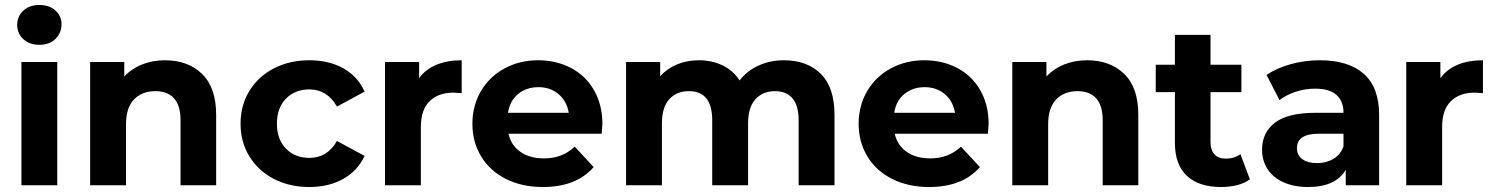

<svg xmlns="http://www.w3.org/2000/svg" viewBox="-20 -744 5997 771"><path d="M66 -495H210V0H66ZM227 -647Q227 -611 202.5 -587.5Q178 -564 138 -564Q98 -564 73.5 -587Q49 -610 49 -644Q49 -678 73.5 -701Q98 -724 138 -724Q178 -724 202.5 -702Q227 -680 227 -647Z M848 -283V0H705V-261Q705 -320 679 -349Q653 -378 604 -378Q550 -378 518 -344.5Q486 -311 486 -245V0H342V-495H479V-437Q508 -468 550 -485Q592 -502 643 -502Q735 -502 791.5 -447Q848 -392 848 -283Z M1222 -502Q1301 -502 1359 -469.5Q1417 -437 1444 -376L1333 -316Q1294 -385 1222 -385Q1165 -385 1128.5 -348Q1092 -311 1092 -247.5Q1092 -184 1128.5 -147Q1165 -110 1222 -110Q1295 -110 1333 -178L1444 -118Q1417 -59 1359 -26Q1301 7 1222 7Q1143 7 1080 -25.5Q1017 -58 981.5 -116Q946 -174 946 -247.5Q946 -321 981.5 -379Q1017 -437 1080 -469.5Q1143 -502 1222 -502Z M1834 -502V-370Q1810 -372 1801 -372Q1740 -372 1705 -337.5Q1670 -303 1670 -234V0H1526V-495H1663V-430Q1689 -466 1732.5 -484Q1776 -502 1834 -502Z M2396 -207H2022Q2032 -161 2069.5 -134.5Q2107 -108 2164 -108Q2202 -108 2232 -119.5Q2262 -131 2288 -155L2364 -73Q2294 7 2160 7Q2076 7 2011.5 -25.5Q1947 -58 1912 -116Q1877 -174 1877 -247Q1877 -320 1911.5 -378.5Q1946 -437 2006.5 -469.5Q2067 -502 2141 -502Q2214 -502 2273 -471Q2332 -440 2365.5 -381.5Q2399 -323 2399 -246Q2399 -243 2396 -207ZM2020 -291H2264Q2256 -338 2223 -366Q2190 -394 2142 -394Q2094 -394 2060.5 -366.5Q2027 -339 2020 -291Z M3331 -283V0H3187V-261Q3187 -320 3162.5 -349Q3138 -378 3093 -378Q3043 -378 3013.5 -345.5Q2984 -313 2984 -248V0H2840V-261Q2840 -378 2746 -378Q2697 -378 2667.5 -345.5Q2638 -313 2638 -248V0H2494V-495H2631V-438Q2659 -469 2699 -485.5Q2739 -502 2787 -502Q2839 -502 2881.5 -481.5Q2924 -461 2950 -421Q2980 -460 3026.5 -481Q3073 -502 3128 -502Q3221 -502 3276 -447.5Q3331 -393 3331 -283Z M3947 -207H3573Q3583 -161 3620.5 -134.5Q3658 -108 3715 -108Q3753 -108 3783 -119.5Q3813 -131 3839 -155L3915 -73Q3845 7 3711 7Q3627 7 3562.5 -25.5Q3498 -58 3463 -116Q3428 -174 3428 -247Q3428 -320 3462.5 -378.5Q3497 -437 3557.5 -469.5Q3618 -502 3692 -502Q3765 -502 3824 -471Q3883 -440 3916.5 -381.5Q3950 -323 3950 -246Q3950 -243 3947 -207ZM3571 -291H3815Q3807 -338 3774 -366Q3741 -394 3693 -394Q3645 -394 3611.5 -366.5Q3578 -339 3571 -291Z M4551 -283V0H4408V-261Q4408 -320 4382 -349Q4356 -378 4307 -378Q4253 -378 4221 -344.5Q4189 -311 4189 -245V0H4045V-495H4182V-437Q4211 -468 4253 -485Q4295 -502 4346 -502Q4438 -502 4494.5 -447Q4551 -392 4551 -283Z M4999 -24Q4978 -8 4947.5 -0.5Q4917 7 4883 7Q4794 7 4746 -38Q4698 -83 4698 -170V-374H4621V-484H4698V-604H4841V-484H4965V-374H4841V-172Q4841 -141 4857 -124Q4873 -107 4903 -107Q4937 -107 4961 -125Z M5518 -282V0H5384V-62Q5343 7 5233 7Q5176 7 5134 -12Q5092 -31 5070 -65Q5048 -99 5048 -143Q5048 -212 5100 -251.5Q5152 -291 5261 -291H5375Q5375 -338 5346.5 -363Q5318 -388 5261 -388Q5221 -388 5183 -375.5Q5145 -363 5118 -342L5066 -443Q5107 -471 5163.5 -486.5Q5220 -502 5280 -502Q5395 -502 5456.5 -447.5Q5518 -393 5518 -282ZM5375 -156V-207H5276Q5188 -207 5188 -149Q5188 -121 5209.5 -105Q5231 -89 5269 -89Q5306 -89 5334.5 -106Q5363 -123 5375 -156Z M5935 -502V-370Q5911 -372 5902 -372Q5841 -372 5806 -337.5Q5771 -303 5771 -234V0H5627V-495H5764V-430Q5790 -466 5833.5 -484Q5877 -502 5935 -502Z"/></svg>

Font: Montserrat Ace
Style: Bold
Weight: 700
Designer: Julieta Ulanovsky
Foundry: Julieta Ulanovsky
Version: Version 1